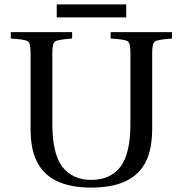

<svg xmlns="http://www.w3.org/2000/svg" viewBox="-20 -838 831 873"><path d="M238 -759V-818H554V-759ZM29 -663V-692H308V-663Q243 -658 230.5 -649.5Q218 -641 218 -599V-275Q218 -140 263 -80Q310 -20 395 -20Q482 -20 528 -80Q573 -140 573 -275V-599Q573 -641 561 -650Q549 -659 483 -663V-692H762V-663Q697 -658 684.5 -649.5Q672 -641 672 -599V-255Q672 -163 645 -107Q588 15 395 15Q203 15 146 -107Q119 -161 119 -253V-599Q119 -641 107 -650Q95 -659 29 -663Z"/></svg>

Font: Linguistics Pro
Style: Regular
Weight: 400
Designer: Stefan Peev, Context Ltd
Foundry: Stefan Peev, Context Ltd
Version: Version 001.000